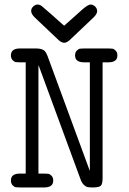

<svg xmlns="http://www.w3.org/2000/svg" viewBox="-20 -824 565 844"><path d="M28 -31Q28 -61 68 -61H93V-550H68Q56 -550 49.5 -551Q43 -552 35.5 -559.5Q28 -567 28 -581Q28 -611 68 -611H136Q159 -611 170.5 -604.5Q182 -598 190 -575L374 -75H375V-550H350Q310 -550 310 -580Q310 -594 317.5 -601.5Q325 -609 331.5 -610Q338 -611 350 -611H456Q468 -611 474.5 -610Q481 -609 488.5 -601.5Q496 -594 496 -580Q496 -550 456 -550H431V-41Q431 -14 422.5 -7Q414 0 389 0Q373 0 365.5 -1.5Q358 -3 349 -11Q340 -19 334 -36L150 -536H149V-61H174Q186 -61 192.5 -60Q199 -59 206.5 -51.5Q214 -44 214 -30Q214 0 174 0H68Q56 0 49.5 -1Q43 -2 35.5 -9.5Q28 -17 28 -31ZM117 -776Q117 -787 126 -795.5Q135 -804 146 -804Q155 -804 164.5 -796.5Q174 -789 208 -759Q226 -743 238 -732L262 -711Q265 -714 271 -719Q277 -724 297.5 -742.5Q318 -761 345 -785Q368 -804 378 -804Q389 -804 398 -795.5Q407 -787 407 -775Q407 -763 392 -748Q299 -659 286 -647.5Q273 -636 262 -636Q251 -636 238 -647.5Q225 -659 132 -748Q117 -763 117 -776Z"/></svg>

Font: CMU Typewriter Text
Style: Regular
Weight: 500
Monospace: yes
Version: Version 0.7.0